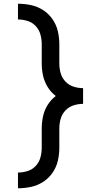

<svg xmlns="http://www.w3.org/2000/svg" viewBox="-20 -853 540 1026"><path d="M76 153Q112 153 146.5 145.5Q181 138 210.5 119Q240 100 260.5 70.5Q281 41 289 6.5Q297 -28 297 -63V-166Q297 -192 304 -217.5Q311 -243 329.5 -262.5Q348 -282 373 -290Q398 -298 424 -298V-382Q398 -382 373 -390Q348 -398 329.5 -417.5Q311 -437 304 -462.5Q297 -488 297 -514V-617Q297 -652 289 -686.5Q281 -721 260.5 -750.5Q240 -780 210.5 -799Q181 -818 146.5 -825.5Q112 -833 76 -833V-749Q102 -749 127.5 -741Q153 -733 171 -713.5Q189 -694 196 -668.5Q203 -643 203 -617V-514Q203 -481 210 -449Q217 -417 234.5 -388.5Q252 -360 278 -340Q252 -320 234.5 -292Q217 -264 210 -231.5Q203 -199 203 -166V-63Q203 -37 196 -11.5Q189 14 171 33.5Q153 53 127.5 61Q102 69 76 69Z"/></svg>

Font: Iosevka SS08 Medium
Style: Regular
Weight: 500
Monospace: yes
Designer: Belleve Invis
Foundry: Belleve Invis
Version: Version 3.4.3; ttfautohint (v1.8.3)